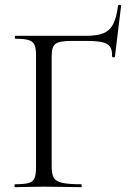

<svg xmlns="http://www.w3.org/2000/svg" viewBox="-20 -773 544 793"><path d="M42 0Q39.8 0 39.8 -6Q39.8 -12 42 -12Q79.2 -12 97.7 -17Q116.2 -22 122.5 -37Q128.8 -52 128.8 -81V-544Q128.8 -573 122.6 -587.5Q116.4 -602 98.2 -607.5Q80 -613 43.4 -613Q41.2 -613 41.2 -619Q41.2 -625 43.4 -625H335.4Q380.8 -625 407.3 -635.8Q433.8 -646.6 447.7 -674.3Q461.6 -702 467.6 -750.2Q468.6 -753.6 474.5 -752.9Q480.4 -752.2 480.2 -749L454.6 -538.4Q454.6 -536.4 448.8 -536.2Q443 -536 442.8 -540Q444.2 -566.8 433.9 -580.7Q423.6 -594.6 400.1 -599.3Q376.6 -604 336.6 -604H274.6Q225.4 -604 209.4 -591.8Q193.4 -579.6 193.4 -543V-85Q193.4 -55 201.8 -39.5Q210.2 -24 236.4 -18Q262.6 -12 314.8 -12Q317.6 -12 317.6 -6Q317.6 0 314.8 0Q282.4 0 244.5 -1Q206.6 -2 160.8 -2Q128 -2 97.2 -1Q66.4 0 42 0Z"/></svg>

Font: Cormorant Infant Light
Style: Regular
Weight: 300
Designer: Christian Thalmann (Catharsis Fonts)
Foundry: Catharsis Fonts
Version: Version 4.001